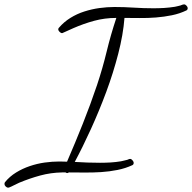

<svg xmlns="http://www.w3.org/2000/svg" viewBox="-120 -776 875 875"><path d="M735.4 -739.3Q735.4 -731.4 729.5 -728.5Q699.2 -713.9 663.6 -706.5Q627.9 -699.2 590.8 -696.3Q553.7 -693.4 517.1 -693.8Q480.5 -694.3 447.3 -694.3Q441.4 -618.2 418.9 -531.2Q396.5 -444.3 364.3 -357.4Q332 -270.5 294.4 -188Q256.8 -105.5 220.7 -38.1Q250 -36.1 278.8 -35.2Q307.6 -34.2 335.9 -34.2Q360.4 -34.2 384.3 -35.6Q408.2 -37.1 431.6 -41Q438.5 -43 444.3 -43.9Q450.2 -44.9 457 -46.9Q461.9 -47.9 465.3 -49.8Q468.8 -51.8 473.6 -51.8Q478.5 -51.8 483.9 -45.4Q489.3 -39.1 489.3 -34.2Q489.3 -26.4 483.4 -23.4Q452.1 -8.8 415.5 -1.5Q378.9 5.9 340.8 8.3Q302.7 10.7 265.1 10.3Q227.5 9.8 193.4 9.8Q190.4 12.7 186.5 12.7Q182.6 12.7 178.7 9.8H163.1Q111.3 10.7 63 23.9Q14.6 37.1 -32.2 56.6Q-43.9 61.5 -55.7 67.9Q-67.4 74.2 -80.1 79.1H-83Q-88.9 79.1 -94.2 73.7Q-99.6 68.4 -99.6 62.5Q-99.6 58.6 -97.7 54.7Q-76.2 28.3 -46.9 10.3Q-17.6 -7.8 15.6 -19Q48.8 -30.3 83.5 -35.2Q118.2 -40 150.4 -40Q159.2 -40 168 -39.6Q176.8 -39.1 185.5 -39.1Q222.7 -125 257.3 -211.9Q292 -298.8 322.3 -388.7Q347.7 -464.8 366.2 -541.5Q384.8 -618.2 410.2 -694.3H409.2Q357.4 -694.3 309.1 -681.2Q260.7 -668 213.9 -647.5Q202.1 -642.6 189.9 -636.7Q177.7 -630.9 166 -626L163.1 -625Q157.2 -625 151.4 -630.9Q145.5 -636.7 145.5 -642.6Q145.5 -646.5 148.4 -649.4Q170.9 -675.8 200.7 -694.3Q230.5 -712.9 264.2 -723.6Q297.9 -734.4 333 -739.3Q368.2 -744.1 401.4 -744.1Q446.3 -744.1 490.2 -741.2Q534.2 -738.3 579.1 -738.3Q603.5 -738.3 627.9 -739.7Q652.3 -741.2 676.8 -745.1Q683.6 -747.1 689.9 -748Q696.3 -749 702.1 -751Q707 -752.9 710.9 -754.4Q714.8 -755.9 719.7 -755.9Q724.6 -755.9 730 -750Q735.4 -744.1 735.4 -739.3Z"/></svg>

Font: Calligraffitti
Style: Regular
Weight: 400
Designer: Dathan Boardman
Foundry: Open Window
Version: Version 1.001